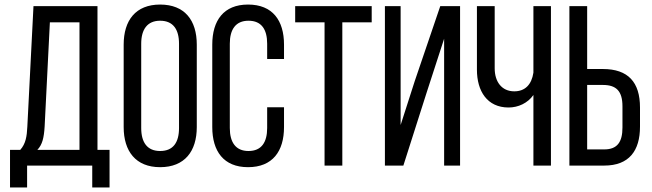

<svg xmlns="http://www.w3.org/2000/svg" viewBox="-20 -727 2861 843"><path d="M461 96V-69H408V-700H127L100 -171C98 -128 93 -96 69 -69H24V96H99V0H385V96ZM199 -629H329V-69H144C166 -92 173 -122 176 -172Z M523 -169C523 -63 576 7 683 7C791 7 844 -63 844 -169V-531C844 -638 791 -707 683 -707C576 -707 523 -638 523 -531ZM600 -535C600 -598 627 -636 683 -636C740 -636 766 -598 766 -535V-165C766 -101 740 -64 683 -64C627 -64 600 -101 600 -165Z M1069 -707C962 -707 912 -637 912 -531V-169C912 -63 962 7 1069 7C1177 7 1227 -63 1227 -169V-256H1153V-165C1153 -102 1128 -64 1071 -64C1015 -64 989 -102 989 -165V-535C989 -598 1015 -636 1071 -636C1128 -636 1153 -598 1153 -535V-468H1227V-531C1227 -637 1177 -707 1069 -707Z M1483 0V-629H1612V-700H1276V-629H1405V0Z M1930 -557V0H2000V-700H1913L1801 -371L1739 -178V-700H1670V0H1751L1854 -323Z M2322 0H2399V-700H2322V-408C2314 -355 2285 -326 2238 -326C2183 -326 2152 -368 2152 -427V-700H2074V-421C2074 -327 2119 -255 2213 -255C2255 -255 2297 -274 2322 -310Z M2558 -424V-700H2480V0H2633C2742 0 2790 -65 2790 -171V-255C2790 -366 2738 -424 2627 -424ZM2558 -71V-354H2627C2685 -354 2713 -328 2713 -260V-167C2713 -103 2690 -71 2633 -71Z"/></svg>

Font: VL Bebas Neue Regular
Style: Regular
Weight: 400
Designer: Ryoichi Tsunekawa
Foundry: Ryoichi Tsunekawa
Version: Version 001.003